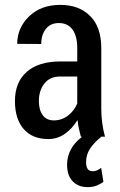

<svg xmlns="http://www.w3.org/2000/svg" viewBox="-20 -558 488 784"><path d="M310.1 0Q305.2 -18.1 301.8 -34.4Q298.3 -50.8 296.9 -66.4L295.9 -66.9Q275.4 -33.2 245.1 -11.7Q214.8 9.8 177.2 9.8Q111.8 9.8 76.4 -31.5Q41 -72.8 41 -145Q41 -222.2 89.1 -264.6Q137.2 -307.1 227.5 -307.1H295.4V-361.3Q295.4 -410.6 276.1 -437.3Q256.8 -463.9 220.2 -463.9Q186.5 -463.9 167.5 -440.2Q148.4 -416.5 148.4 -378.4L50.3 -378.9Q50.3 -443.8 98.6 -491Q147 -538.1 226.6 -538.1Q302.2 -538.1 347.9 -492.9Q393.6 -447.8 393.6 -360.4V-115.2Q393.6 -85 397.2 -56.9Q400.9 -28.8 408.7 0H394Q362.8 25.4 347.2 49.8Q331.5 74.2 331.5 104Q331.5 121.6 337.6 131.3Q343.8 141.1 358.9 141.1Q369.1 141.1 377.2 137.2Q385.3 133.3 393.1 127.4L402.3 184.6Q389.6 193.8 374.3 200Q358.9 206.1 337.4 206.1Q299.8 206.1 276.9 182.4Q253.9 158.7 253.9 114.3Q253.9 82.5 268.6 53.7Q283.2 24.9 314 1.5L313.5 0ZM199.7 -66.4Q231.9 -66.4 257.3 -85.7Q282.7 -105 295.4 -135.3V-245.6H226.1Q183.6 -245.6 161.1 -216.8Q138.7 -188 138.7 -145.5Q138.7 -109.4 154.3 -87.9Q169.9 -66.4 199.7 -66.4Z"/></svg>

Font: Franco
Style: Regular
Weight: 400
Designer: Google
Version: Version 1.200311; 2013